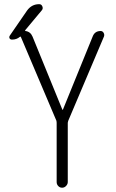

<svg xmlns="http://www.w3.org/2000/svg" viewBox="-20 -875 540 895"><path d="M36.1 -690.4Q27.3 -690.4 24.4 -696.8Q21.5 -703.1 26.4 -710L106.4 -826.2Q127.9 -855.5 162.1 -855.5H163.1Q172.9 -855.5 177.2 -845.7Q181.6 -835.9 175.8 -828.1L97.7 -734.4Q95.7 -730.5 98.6 -730.5Q122.1 -727.5 131.8 -704.1L270.5 -364.3Q270.5 -363.3 271.5 -363.3Q273.4 -363.3 273.4 -364.3L412.1 -705.1Q421.9 -730.5 449.2 -730.5Q458 -730.5 462.9 -722.2Q467.8 -713.9 464.8 -705.1L297.9 -311.5Q295.9 -305.7 295.9 -302.7V-26.4Q295.9 -16.6 288.1 -8.3Q280.3 0 269.5 0Q258.8 0 251.5 -7.8Q244.1 -15.6 244.1 -26.4V-302.7Q244.1 -308.6 243.2 -311.5L77.1 -703.1Q75.2 -706.1 72.3 -703.1Q57.6 -690.4 36.1 -690.4Z"/></svg>

Font: Rounded-L Mgen+ 1mn light
Style: Regular
Weight: 200
Designer: [Source Han Sans]
Ryoko NISHIZUKA  (kana & ideographs); Paul D. Hunt (Latin, Greek & Cyrillic); Wenlong ZHANG  (bopomofo
Version: Version 1.059.20150602